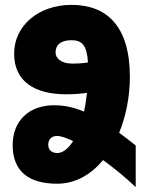

<svg xmlns="http://www.w3.org/2000/svg" viewBox="-20 -744 601 788"><path d="M178 -150C178 -171 191 -186 214 -186C230 -186 253 -178 280 -165C260 -133 237 -116 215 -116C198 -116 178 -124 178 -150ZM208 -528C208 -559 228 -579 274 -579C317 -579 337 -557 341 -488C321 -484 297 -483 276 -483C230 -483 208 -506 208 -528ZM537 24V-147C513 -166 490 -184 469 -199C497 -268 513 -347 513 -429C513 -638 417 -724 274 -724C136 -724 38 -637 38 -524C38 -409 123 -357 252 -357C281 -357 313 -359 337 -363C334 -335 330 -309 325 -286C282 -304 243 -312 202 -312C98 -312 32 -247 32 -149C32 -43 95 10 215 10C289 10 353 -27 403 -87C447 -55 494 -17 537 24Z"/></svg>

Font: Noto Sans Armenian ExtraCondensed Black
Style: Regular
Weight: 900
Width: 2
Designer: Monotype Design Team
Foundry: Monotype Imaging Inc.
Version: Version 2.008